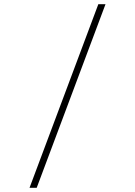

<svg xmlns="http://www.w3.org/2000/svg" viewBox="-20 -730 640 910"><path d="M120 160 446 -710H480L154 160Z"/></svg>

Font: Source Code Pro ExtraLight ExtraLight
Style: Regular
Weight: 250
Monospace: yes
Version: Version 1.018;hotconv 1.0.116;makeotfexe 2.5.65601